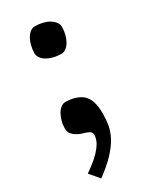

<svg xmlns="http://www.w3.org/2000/svg" viewBox="-184 -554 679 825"><g transform="rotate(-30 156.0 -141.5)"><path d="M81.5 -395.5Q81.5 -415.5 86.2 -433.8Q90.8 -452.1 98.9 -466.1Q106.9 -480 117.7 -488Q128.4 -496.1 140.6 -496.1Q161.6 -496.1 179.9 -491.5Q198.2 -486.8 211.7 -478.5Q225.1 -470.2 232.9 -459.2Q240.7 -448.2 240.7 -436Q240.7 -416 236.1 -398.2Q231.4 -380.4 223.4 -366.5Q215.3 -352.5 204.3 -344.5Q193.4 -336.4 181.2 -336.4Q160.2 -336.4 142.1 -341.1Q124 -345.7 110.6 -353.8Q97.2 -361.8 89.4 -372.6Q81.5 -383.3 81.5 -395.5ZM32.7 -47.9Q32.7 -68.4 37.6 -86.7Q42.5 -105 50.5 -118.9Q58.6 -132.8 69.3 -140.9Q80.1 -148.9 92.3 -148.9Q103.5 -148.9 115.7 -147.2Q127.9 -145.5 139.6 -141.8Q151.4 -138.2 161.9 -132.3Q172.4 -126.5 180.2 -117.7Q185.1 -112.3 189.9 -104.7Q194.8 -97.2 198.5 -86.2Q202.1 -75.2 204.3 -60.1Q206.5 -44.9 206.5 -24.4Q206.5 4.9 201.7 32.5Q196.8 60.1 181.4 88.4Q166 116.7 137.5 147.2Q108.9 177.7 61.5 212.9L21.5 166Q52.2 145 73 126.7Q93.8 108.4 106.2 92Q118.7 75.7 124 61.8Q129.4 47.9 129.4 35.6Q129.4 23.9 120.4 17.8Q111.3 11.7 97.2 7.8Q68.4 0.5 50.5 -14.4Q32.7 -29.3 32.7 -47.9Z"/></g></svg>

Font: Noticia Text
Style: Bold Italic
Weight: 700
Italic angle: -8°
Designer: JM Sole
Foundry: JM Sole
Version: Version 1.003